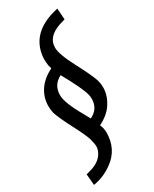

<svg xmlns="http://www.w3.org/2000/svg" viewBox="-234 -751 831 1036"><g transform="rotate(-30 182.0 -233.5)"><path d="M210 -34Q221 -9 221 16Q221 120 140 178Q85 218 21 228L15 159L50 149Q100 133 122 98Q136 75 136 55.5Q136 36 127.5 6Q119 -24 78.5 -101.5Q38 -179 25 -219Q20 -241 20 -262Q20 -316 49.5 -360Q79 -404 136 -432L130 -453Q127 -475 127 -491.5Q127 -508 129 -519Q147 -638 278 -682Q299 -689 325 -695L330 -625L296 -615Q209 -586 209 -518Q209 -476 258.5 -382.5Q308 -289 321 -248Q327 -226 327 -204Q327 -152 294 -103Q266 -62 210 -34ZM185 -91Q243 -118 243 -182Q243 -196 239 -210Q227 -256 161 -375Q104 -346 104 -282Q104 -234 164 -130Q179 -103 185 -91Z"/></g></svg>

Font: Rambla
Style: Italic
Weight: 400
Italic angle: -12°
Designer: Martin Sommaruga
Foundry: Martin Sommaruga
Version: Version 1.001